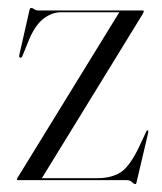

<svg xmlns="http://www.w3.org/2000/svg" viewBox="-20 -456 409 486"><path d="M341.5 -421 86 -5H226.5Q261.5 -5 284.8 -19.5Q308 -34 332 -84L350.5 -123.5Q352 -126.5 354.5 -126Q356 -125.5 355 -119.5L325.5 6Q324.5 10 322.5 10Q319 10 314.2 5Q309.5 0 301 0H25.5Q23 0 23 -2Q23 -4 25 -7L282 -425H134.5Q110 -425 88.2 -407.2Q66.5 -389.5 50.5 -348L37 -315Q35.5 -310 31.5 -310Q27.5 -310.5 29 -317.5L54.5 -430Q56 -436 59 -436Q62 -436 66.5 -432.8Q71 -429.5 78.5 -429.5H341Q344 -429.5 344 -427Q344 -426 341.5 -421Z"/></svg>

Font: Fraunces 144pt S000 Light
Style: Regular
Weight: 300
Version: Version 1.000; ttfautohint (v1.8.3)